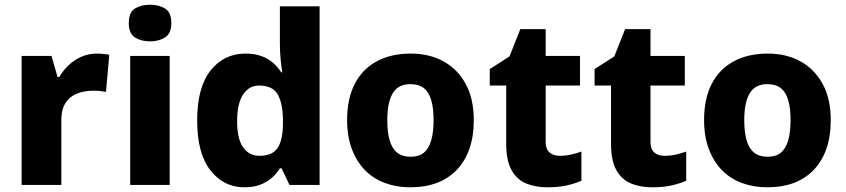

<svg xmlns="http://www.w3.org/2000/svg" viewBox="-20 -787 3599 817"><path d="M391 -559Q404 -559 420 -557.5Q436 -556 445 -554L431 -396Q422 -398 408 -399.5Q394 -401 377 -401Q353 -401 329 -395.5Q305 -390 285 -376.5Q265 -363 253 -338.5Q241 -314 241 -275V0H72V-549H199L225 -459H232Q248 -487 272 -509.5Q296 -532 326.5 -545.5Q357 -559 391 -559Z M702 -549V0H534V-549ZM619 -767Q655 -767 682 -751Q709 -735 709 -689Q709 -644 682 -627.5Q655 -611 619 -611Q581 -611 554.5 -627.5Q528 -644 528 -689Q528 -735 554.5 -751Q581 -767 619 -767Z M1020 10Q932 10 875.5 -62Q819 -134 819 -274Q819 -415 876 -487Q933 -559 1025 -559Q1063 -559 1092 -548.5Q1121 -538 1141.5 -520Q1162 -502 1177 -479H1181Q1178 -497 1174.5 -530.5Q1171 -564 1171 -597V-760H1340V0H1212L1178 -71H1171Q1158 -49 1137 -30.5Q1116 -12 1087.5 -1Q1059 10 1020 10ZM1084 -124Q1139 -124 1161 -157Q1183 -190 1184 -257V-272Q1184 -345 1162.5 -384Q1141 -423 1082 -423Q1040 -423 1014.5 -385Q989 -347 989 -271Q989 -196 1014.5 -160Q1040 -124 1084 -124Z M1996 -276Q1996 -207 1977.5 -154Q1959 -101 1923.5 -64Q1888 -27 1838.5 -8.5Q1789 10 1725 10Q1667 10 1617.5 -8.5Q1568 -27 1532.5 -63.5Q1497 -100 1477 -153.5Q1457 -207 1457 -276Q1457 -367 1489.5 -430Q1522 -493 1583 -526Q1644 -559 1728 -559Q1807 -559 1867 -526Q1927 -493 1961.5 -430Q1996 -367 1996 -276ZM1628 -276Q1628 -225 1638 -190Q1648 -155 1670 -137.5Q1692 -120 1727 -120Q1763 -120 1784 -137.5Q1805 -155 1815 -190Q1825 -225 1825 -276Q1825 -327 1815 -361Q1805 -395 1783.5 -412Q1762 -429 1726 -429Q1675 -429 1651.5 -390.5Q1628 -352 1628 -276Z M2361 -124Q2387 -124 2409 -129Q2431 -134 2454 -142V-18Q2427 -6 2392 2Q2357 10 2309 10Q2258 10 2218.5 -6.5Q2179 -23 2156.5 -63.5Q2134 -104 2134 -176V-423H2064V-493L2148 -547L2194 -663H2302V-549H2448V-423H2302V-182Q2302 -153 2318 -138.5Q2334 -124 2361 -124Z M2807 -124Q2833 -124 2855 -129Q2877 -134 2900 -142V-18Q2873 -6 2838 2Q2803 10 2755 10Q2704 10 2664.5 -6.5Q2625 -23 2602.5 -63.5Q2580 -104 2580 -176V-423H2510V-493L2594 -547L2640 -663H2748V-549H2894V-423H2748V-182Q2748 -153 2764 -138.5Q2780 -124 2807 -124Z M3515 -276Q3515 -207 3496.5 -154Q3478 -101 3442.5 -64Q3407 -27 3357.5 -8.5Q3308 10 3244 10Q3186 10 3136.5 -8.5Q3087 -27 3051.5 -63.5Q3016 -100 2996 -153.5Q2976 -207 2976 -276Q2976 -367 3008.5 -430Q3041 -493 3102 -526Q3163 -559 3247 -559Q3326 -559 3386 -526Q3446 -493 3480.5 -430Q3515 -367 3515 -276ZM3147 -276Q3147 -225 3157 -190Q3167 -155 3189 -137.5Q3211 -120 3246 -120Q3282 -120 3303 -137.5Q3324 -155 3334 -190Q3344 -225 3344 -276Q3344 -327 3334 -361Q3324 -395 3302.5 -412Q3281 -429 3245 -429Q3194 -429 3170.5 -390.5Q3147 -352 3147 -276Z"/></svg>

Font: Noto Sans Hebrew ExtraBold
Style: Regular
Weight: 800
Designer: Monotype Design Team
Foundry: Monotype Imaging Inc.
Version: Version 2.003